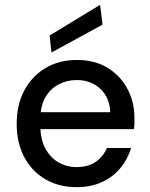

<svg xmlns="http://www.w3.org/2000/svg" viewBox="-20 -762 619 794"><path d="M297 12Q224 12 168 -20.5Q112 -53 80.5 -112Q49 -171 49 -250Q49 -329 80.5 -388Q112 -447 168 -480.5Q224 -514 298 -514Q372 -514 425 -481.5Q478 -449 507 -394.5Q536 -340 536 -274Q536 -264 536 -252.5Q536 -241 534 -228H122V-298H436Q433 -360 394 -395.5Q355 -431 297 -431Q257 -431 222.5 -413Q188 -395 167.5 -359.5Q147 -324 147 -270V-242Q147 -186 167.5 -148Q188 -110 222 -90.5Q256 -71 296 -71Q344 -71 375.5 -92.5Q407 -114 422 -150H522Q508 -103 477.5 -66.5Q447 -30 401.5 -9Q356 12 297 12ZM193 -545 185 -615 394 -742 404 -660Z"/></svg>

Font: DM Sans 16pt Medium
Style: Regular
Weight: 500
Version: Version 4.004;gftools[0.9.30]